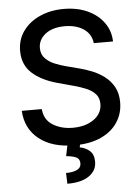

<svg xmlns="http://www.w3.org/2000/svg" viewBox="-62 -785 767 1052"><g transform="rotate(-5 321.5 -259.0)"><path d="M476.6 -536.2Q470.9 -586.6 429.7 -614.5Q388.5 -642.4 326 -642.4Q258.9 -642.4 219.5 -611.9Q180 -581.3 180 -534.8Q180 -500 201.2 -478.2Q222.3 -456.3 253 -443.9Q283.7 -431.5 312.1 -424L383.2 -405.5Q418 -397 454.5 -382.3Q491.1 -367.5 522.4 -343.9Q553.6 -320.3 573 -285.2Q592.3 -250 592.3 -201Q592.3 -139.6 560.5 -91.3Q528.8 -43 468.8 -15.4Q408.7 12.1 323.2 12.1Q201 12.1 128.7 -45.1Q56.5 -102.3 51.1 -201H161.2Q166.2 -141.7 212.7 -112.9Q259.2 -84.2 322.4 -84.2Q392.4 -84.2 438 -116.5Q483.7 -148.8 483.7 -202.1Q483.7 -234.4 465.4 -255.1Q447.1 -275.9 416 -289.2Q384.9 -302.6 345.9 -312.9L259.9 -336.3Q172.2 -360.1 121.4 -406.2Q70.7 -452.4 70.7 -528.4Q70.7 -591.3 104.8 -638.1Q138.8 -685 197.3 -711.1Q255.7 -737.2 328.5 -737.2Q402.3 -737.2 459 -711.3Q515.6 -685.4 548.3 -639.9Q581 -594.5 582.4 -536.2ZM286.2 -2.8H355.8L350.1 26.3Q380.7 30.9 403.9 51Q427.2 71 427.2 111.2Q427.6 159.4 385.8 189.1Q344.1 218.8 265.3 218.8L263.1 159.4Q300.1 159.4 323 148.8Q345.9 138.1 346.2 114.3Q346.6 90.6 328.7 80.8Q310.7 71 271.7 67.5Z"/></g></svg>

Font: Inter Zeller Medium
Style: Regular
Weight: 500
Designer: Rasmus Andersson; Joe Bland
Foundry: zeller
Version: Version 3.015;git-dec3a8cb1